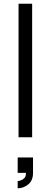

<svg xmlns="http://www.w3.org/2000/svg" viewBox="-20 -740 273 1035"><path d="M75.3 275V236Q81.3 236 92.3 232.4Q103.3 228.8 112 219.2Q120.7 209.7 119.7 191.7H75.3V109H158V191.7Q158 233.5 132.2 254.2Q106.3 275 75.3 275ZM80 0V-720H153.3V0Z"/></svg>

Font: Manrope ExtraLight
Style: Regular
Weight: 200
Designer: Mikhail Sharanda
Foundry: Mikhail Sharanda
Version: Version 4.505